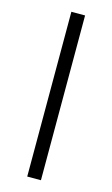

<svg xmlns="http://www.w3.org/2000/svg" viewBox="-109 -728 451 771"><g transform="rotate(15 116.5 -342.5)"><path d="M145 -685V0H88V-685Z"/></g></svg>

Font: Fira Sans Extra Condensed Light
Style: Regular
Weight: 300
Width: 1
Designer: Carrois Corporate & Edenspiekermann AG
Foundry: Carrois Corporate GbR & Edenspiekermann AG
Version: Version 4.203